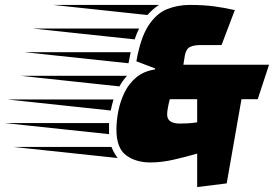

<svg xmlns="http://www.w3.org/2000/svg" viewBox="-270 -645 1122 780"><path d="M531 115V-21Q483 -7 434 4Q385 15 341 15Q282 15 242.5 -14Q203 -43 203 -119Q203 -154 210.5 -193Q218 -232 235.5 -268.5Q253 -305 283.5 -330.5Q314 -356 360 -363V-367L284 -396Q301 -492 333 -541Q365 -590 408 -607.5Q451 -625 501 -625Q558 -625 601.5 -619Q645 -613 684 -604L630 -462H546Q517 -462 501.5 -454Q486 -446 481 -420L475 -382H823L777 -242H711L651 100ZM329 -584 -54 -625H376Q351 -609 329 -584ZM277 -485 -136 -529H295Q290 -519 285.5 -508Q281 -497 277 -485ZM252 -388 -171 -433H261ZM215 -294 -186 -337H246Q227 -316 215 -294ZM461 -143Q477 -143 494 -144Q511 -145 531 -148V-242H420Q416 -229 412.5 -210Q409 -191 409 -180Q409 -143 461 -143ZM180 -196 -241 -241H191L190 -237Q187 -227 184.5 -217Q182 -207 180 -196ZM173 -100 -250 -145H173ZM208 -3 -215 -48H183Q188 -35 194.5 -23.5Q201 -12 208 -3Z"/></svg>

Font: Faster One
Style: Regular
Weight: 400
Designer: Eduardo Rodriguez Tunni
Foundry: Eduardo Rodriguez Tunni
Version: Version 1.003; ttfautohint (v1.8.4.7-5d5b);gftools[0.9.23]